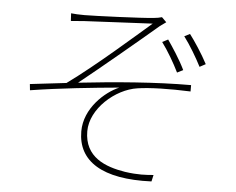

<svg xmlns="http://www.w3.org/2000/svg" viewBox="-53 -812 1107 902"><g transform="rotate(5 500.0 -361.0)"><path d="M248 -729 250 -693C262 -694 287 -696 314 -698C359 -701 586 -711 634 -714C569 -658 383 -493 255 -401C205 -395 139 -387 84 -381L87 -352C226 -374 382 -390 504 -401C438 -373 344 -290 344 -181C344 -40 461 35 693 25L700 -6C665 -3 627 0 565 -9C472 -24 372 -61 372 -184C372 -290 486 -390 589 -405C648 -414 739 -416 839 -412V-442C673 -442 479 -426 309 -407C401 -480 592 -640 669 -706C677 -712 691 -722 697 -726L675 -748C665 -745 650 -742 636 -741C582 -735 357 -726 312 -726C285 -726 265 -727 248 -729ZM713 -646 686 -632C715 -593 747 -538 768 -495L796 -509C772 -559 735 -614 713 -646ZM813 -681 787 -668C817 -628 849 -574 871 -531L899 -546C874 -594 836 -651 813 -681Z"/></g></svg>

Font: Noto Sans CJK HK Thin
Style: Regular
Weight: 100
Designer: Ryoko NISHIZUKA 西塚涼子 (kana, bopomofo & ideographs); Paul D. Hunt (Latin, Greek & Cyrillic); Sandoll Communications 산돌커뮤니
Foundry: Adobe
Version: Version 2.004;hotconv 1.0.118;makeotfexe 2.5.65603